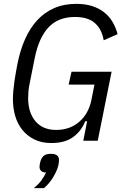

<svg xmlns="http://www.w3.org/2000/svg" viewBox="-20 -730 645 996"><path d="M432 -101H422Q402 -50 359.5 -19Q317 12 246 12Q196 12 158.5 -6.5Q121 -25 96 -56Q71 -87 59 -128Q47 -169 47 -215Q47 -237 49.5 -262.5Q52 -288 55.5 -313Q59 -338 63.5 -361Q68 -384 71 -401Q85 -471 110.5 -528Q136 -585 173.5 -625.5Q211 -666 261.5 -688Q312 -710 376 -710Q422 -710 458 -698.5Q494 -687 520.5 -666Q547 -645 564 -616Q581 -587 590 -553L518 -521Q508 -579 472 -610.5Q436 -642 369 -642Q282 -642 231.5 -588Q181 -534 160 -428L134 -298Q129 -275 127.5 -256Q126 -237 126 -221Q126 -146 164 -101Q202 -56 271 -56Q343 -56 391.5 -98.5Q440 -141 454 -211L470 -291H336L351 -358H559L487 0H412ZM245 68Q286 68 286 100Q286 106 285 114.5Q284 123 282 131Q275 157 256 189Q237 221 208 246H155Q180 226 194.5 206Q209 186 219 165Q203 165 194 157Q185 149 185 136Q185 124 190 106Q195 89 206.5 78.5Q218 68 245 68Z"/></svg>

Font: IBM Plex Sans Cond
Style: Italic
Weight: 400
Width: 3
Italic angle: -11°
Designer: Mike Abbink, Paul van der Laan, Pieter van Rosmalen
Foundry: Bold Monday
Version: Version 1.3